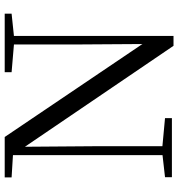

<svg xmlns="http://www.w3.org/2000/svg" viewBox="10 -778 775 836"><g transform="rotate(-90 398.0 -360.5)"><path d="M44 0V-30L150 -42H172L301 -30V0ZM140 0V-705H176L179 -319V0ZM501 -698V-728H756V-698L651 -687H631ZM616 7 167 -654 165 -655 141 -692 43 -698V-728H219L641 -103L624 -97L622 -395V-728H659V7Z"/></g></svg>

Font: Noto Serif SC
Style: Regular
Weight: 400
Designer: Ryoko NISHIZUKA 西塚涼子 (kana & ideographs); Frank Grießhammer (Latin, Greek & Cyrillic); Wenlong ZHANG 张文龙 (bopomofo); San
Foundry: Adobe
Version: Version 2.002-H1;hotconv 1.1.0;makeotfexe 2.6.0